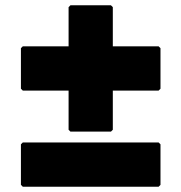

<svg xmlns="http://www.w3.org/2000/svg" viewBox="-20 -698 685 725"><path d="M66 -160 59 -153V0L66 7H579L586 0V-153L579 -160ZM399 -201 406 -208V-356H579L586 -363V-516L579 -523H406V-671L399 -678H246L239 -671V-523H66L59 -516V-363L66 -356H239V-208L246 -201Z"/></svg>

Font: Hussar Woodtype
Style: Blk
Weight: 900
Foundry: Cannot Into Space Fonts
Version: Version 1.07